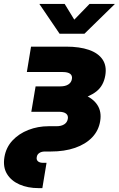

<svg xmlns="http://www.w3.org/2000/svg" viewBox="-50 -762 609 986"><path d="M148.4 204.1Q92.8 204.1 50 185.3Q7.3 166.5 -14.2 131.1Q-35.6 95.7 -27.3 44.9Q-19 -4.9 13.9 -40.3Q46.9 -75.7 95.7 -94.7Q144.5 -113.8 199.7 -113.8H239.7Q265.1 -113.8 280.3 -123.8Q295.4 -133.8 298.3 -151.9Q301.3 -168.9 289.3 -178.5Q277.3 -188 252 -188H110.8L132.8 -318.4H259.8Q285.6 -318.4 301 -328.4Q316.4 -338.4 319.3 -356.4Q322.3 -374 310.1 -383.1Q297.9 -392.1 272 -392.1H87.9L109.4 -522.5H289.1Q358.9 -522.5 406.7 -505.9Q454.6 -489.3 476.8 -456.3Q499 -423.3 490.7 -374.5Q481.9 -322.3 446.3 -293.5Q410.6 -264.6 356.2 -253.2Q301.8 -241.7 235.8 -241.7H120.1L128.9 -295.9H254.9Q327.1 -295.9 377 -277.1Q426.8 -258.3 449.7 -223.4Q472.7 -188.5 464.4 -139.6Q456.5 -91.3 423.1 -56.4Q389.6 -21.5 335.4 -2.7Q281.2 16.1 210 16.1H180.7Q163.1 16.1 151.9 23.7Q140.6 31.2 138.7 44.9Q136.2 58.6 145 66.4Q153.8 74.2 171.9 74.2H189L167.5 204.1ZM282.2 -741.7 331.5 -661.1 409.7 -741.7H539.6L539.1 -740.7L383.8 -588.9H255.9L152.8 -740.7V-741.7Z"/></svg>

Font: Inter 28pt ExtraBold
Style: Italic
Weight: 800
Italic angle: -9.3988°
Designer: Rasmus Andersson
Foundry: rsms
Version: Version 4.001;git-66647c0bb